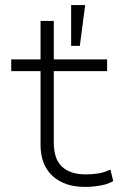

<svg xmlns="http://www.w3.org/2000/svg" viewBox="-20 -725 483 753"><path d="M313 8Q233 8 186 -35Q139 -78 139 -158V-446H24V-492H139V-643H191V-492H400V-446H191V-167Q191 -100 224 -70.5Q257 -41 316 -41Q343 -41 366.5 -45Q390 -49 413 -60L424 -15Q405 -3 374.5 2.5Q344 8 313 8ZM259 -545V-705H314L293 -545Z"/></svg>

Font: Nunito Sans 7pt SemiExpanded ExtraLight
Style: Regular
Weight: 250
Width: 6
Designer: Vernon Adams
Foundry: Vernon Adams
Version: Version 3.101;gftools[0.9.27]